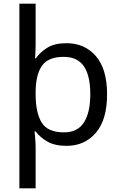

<svg xmlns="http://www.w3.org/2000/svg" viewBox="-20 -780 655 1040"><path d="M560 -269Q560 -132 499.5 -61Q439 10 340 10Q277 10 237 -13Q197 -36 173 -68H167Q168 -61 169.5 -45Q171 -29 172 -12Q173 5 173 16V240H85V-760H173V-536Q173 -522 172 -499.5Q171 -477 170 -464H174Q198 -498 237 -522Q276 -546 340 -546Q439 -546 499.5 -476Q560 -406 560 -269ZM469 -270Q469 -371 434 -421.5Q399 -472 325 -472Q243 -472 209 -426Q175 -380 173 -288V-269Q173 -170 205.5 -116.5Q238 -63 326 -63Q400 -63 434.5 -116.5Q469 -170 469 -270Z"/></svg>

Font: Noto Sans Tifinagh Ahaggar
Style: Regular
Weight: 400
Designer: JamraPatel
Foundry: JamraPatel LLC
Version: Version 2.006; ttfautohint (v1.8.4.7-5d5b)